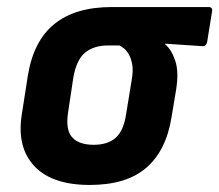

<svg xmlns="http://www.w3.org/2000/svg" viewBox="-20 -514 622 545"><path d="M235 11Q127 11 77 -43Q27 -97 42 -190L59 -299Q75 -398 134.5 -446Q194 -494 297 -494H572Q584 -494 582 -482L568 -395Q565 -382 554 -383L449 -390V-388Q467 -373 477.5 -341.5Q488 -310 480 -260L467 -182Q452 -87 395.5 -38Q339 11 235 11ZM246 -103Q286 -103 308.5 -123Q331 -143 338 -190L353 -282Q359 -313 355 -333Q351 -353 342 -365.5Q333 -378 319 -385H287Q247 -385 222 -365Q197 -345 188 -293L173 -193Q166 -145 185 -124Q204 -103 246 -103Z"/></svg>

Font: Sofia Sans Semi Condensed ExtraBold
Style: Italic
Weight: 800
Italic angle: -9°
Version: Version 4.100